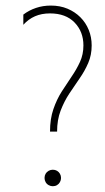

<svg xmlns="http://www.w3.org/2000/svg" viewBox="-20 -653 373 679"><path d="M156.9 -187.5Q156.9 -232.6 168.8 -267Q180.6 -301.4 198.3 -329.2Q216 -356.9 233.3 -382.3Q250.7 -407.6 262.8 -434Q275 -460.4 275 -492.4Q275 -541 243.8 -573.3Q212.5 -605.6 156.9 -605.6Q127.1 -605.6 103.8 -595.5Q80.6 -585.4 62.5 -565.3V-601.4Q82.6 -616.7 107.3 -625Q131.9 -633.3 159.7 -633.3Q192.4 -633.3 218.8 -622.2Q245.1 -611.1 264.2 -592Q283.3 -572.9 293.8 -547.2Q304.2 -521.5 304.2 -492.4Q304.2 -458.3 292 -430.2Q279.9 -402.1 261.5 -375.7Q243.1 -349.3 225 -321.9Q206.9 -294.4 194.4 -261.8Q181.9 -229.2 181.9 -187.5ZM166.7 5.6Q159 5.6 152.1 1.7Q145.1 -2.1 141.3 -9Q137.5 -16 137.5 -23.6Q137.5 -31.9 141.3 -38.5Q145.1 -45.1 152.1 -49Q159 -52.8 166.7 -52.8Q175 -52.8 181.6 -49Q188.2 -45.1 192 -38.5Q195.8 -31.9 195.8 -23.6Q195.8 -16 192 -9Q188.2 -2.1 181.6 1.7Q175 5.6 166.7 5.6Z"/></svg>

Font: Afacad Flux Thin
Style: Regular
Weight: 250
Designer: Kristian Moeller
Foundry: Dicotype
Version: Version 1.100